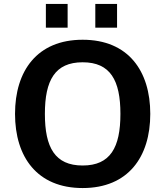

<svg xmlns="http://www.w3.org/2000/svg" viewBox="-20 -937 836 971"><path d="M398 -622C538 -622 589 -531 589 -361C589 -191 538 -100 398 -100C258 -100 207 -191 207 -361C207 -531 258 -622 398 -622ZM740 -361C740 -579 628 -736 398 -736C168 -736 56 -579 56 -361C56 -143 168 14 398 14C628 14 740 -143 740 -361ZM212 -797H322V-917H212ZM462 -797H572V-917H462Z"/></svg>

Font: Perun
Style: Bold
Weight: 700
Foundry: Copyright (c) Stefan Peev, Context Ltd, 2016
Version: Version 1.089